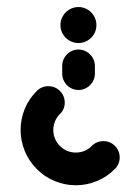

<svg xmlns="http://www.w3.org/2000/svg" viewBox="-20 -539 408 559"><path d="M260.7 -465.9Q260.7 -451.9 253.7 -439.8Q246.7 -427.8 234.6 -420.7Q222.6 -413.7 208.5 -413.7Q194.4 -413.7 182.2 -420.7Q170 -427.8 163 -439.8Q155.9 -451.9 155.9 -465.9Q155.9 -480 163 -492.2Q170 -504.4 182.2 -511.5Q194.4 -518.5 208.5 -518.5Q222.6 -518.5 234.6 -511.5Q246.7 -504.4 253.7 -492.2Q260.7 -480 260.7 -465.9ZM208.5 -277Q195.6 -277 184.6 -283.5Q173.7 -290 167.4 -300.9Q161.1 -311.9 161.1 -324.8V-347Q161.1 -360 167.4 -370.9Q173.7 -381.9 184.6 -388.3Q195.6 -394.8 208.5 -394.8Q221.5 -394.8 232.4 -388.3Q243.3 -381.9 249.8 -370.9Q256.3 -360 256.3 -347V-324.8Q256.3 -311.9 249.8 -300.9Q243.3 -290 232.4 -283.5Q221.5 -277 208.5 -277ZM281.1 -128.1Q300.7 -128.1 314.6 -114.3Q328.5 -100.4 328.5 -80.7Q328.5 -71.1 325 -62.6Q321.5 -54.1 314.8 -47.4Q291.9 -24.1 262.2 -11.9Q232.6 0.4 200.7 0.4Q169.3 0.4 139.6 -11.7Q110 -23.7 87 -47Q63.7 -70.4 51.9 -99.8Q40 -129.3 40 -160.7Q40 -192.2 52 -221.9Q64.1 -251.5 87.4 -274.4Q94.1 -281.1 102.6 -284.6Q111.1 -288.1 120.7 -288.1Q133.7 -288.1 144.6 -281.9Q155.6 -275.6 162 -264.6Q168.5 -253.7 168.5 -240.7Q168.5 -220.4 154.4 -207Q144.8 -197.4 140 -185.4Q135.2 -173.3 135.2 -160.4Q135.2 -147.4 140 -135.6Q144.8 -123.7 154.4 -114.1Q164.1 -104.4 175.9 -99.6Q187.8 -94.8 200.7 -94.8Q213.7 -94.8 225.7 -99.6Q237.8 -104.4 247 -114.1Q261.1 -128.1 281.1 -128.1Z"/></svg>

Font: 26F Galaxy Sans Extra Bold
Style: Regular
Weight: 800
Designer: C₂₉H₂₅N₃O₅
Version: Version 1.100